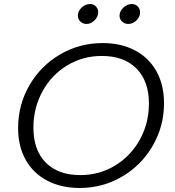

<svg xmlns="http://www.w3.org/2000/svg" viewBox="-20 -924 868 954"><path d="M70 -288Q70 -403 126 -500Q182 -597 278.5 -653.5Q375 -710 490 -710Q582 -710 651 -673.5Q720 -637 757.5 -569.5Q795 -502 795 -411Q795 -297 739 -200Q683 -103 586.5 -46.5Q490 10 376 10Q284 10 214.5 -26.5Q145 -63 107.5 -130Q70 -197 70 -288ZM720 -410Q720 -521 658 -583.5Q596 -646 486 -646Q391 -646 313 -598.5Q235 -551 190.5 -469Q146 -387 146 -289Q146 -178 207.5 -116Q269 -54 379 -54Q474 -54 552 -101.5Q630 -149 675 -230.5Q720 -312 720 -410ZM367 -846Q367 -869 385.5 -886.5Q404 -904 428 -904Q445 -904 456.5 -892Q468 -880 468 -863Q468 -841 450 -823Q432 -805 410 -805Q392 -805 379.5 -817Q367 -829 367 -846ZM574 -846Q574 -868 593 -886Q612 -904 635 -904Q653 -904 664.5 -892Q676 -880 676 -862Q676 -840 658 -822.5Q640 -805 617 -805Q599 -805 586.5 -817Q574 -829 574 -846Z"/></svg>

Font: Kodchasan
Style: Italic
Weight: 400
Italic angle: -10°
Version: Version 1.000; ttfautohint (v1.6)